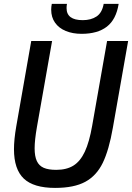

<svg xmlns="http://www.w3.org/2000/svg" viewBox="-20 -932 662 962"><path d="M50 -184.5Q50 -233 61.5 -299L136.5 -726.5H241L165 -295.5Q153.5 -229.5 153.5 -189Q153.5 -149 164.5 -125.2Q175.5 -101.5 199 -91.2Q222.5 -81 261.5 -81Q314 -81 348.2 -102.5Q382.5 -124 405 -172Q427.5 -220 442 -303L516.5 -726.5H622L545.5 -292Q526 -180 494.8 -115.8Q463.5 -51.5 407.2 -21Q351 9.5 256 9.5Q148.5 9.5 99.2 -37.2Q50 -84 50 -184.5ZM236.5 -883.5Q236.5 -897.5 239.5 -912.5H315.5Q313.5 -902.5 313.5 -891.5Q313.5 -831 394.5 -831Q436 -831 463.8 -849.5Q491.5 -868 499.5 -912.5H574.5Q562 -834.5 515.5 -798.5Q469 -762.5 389 -762.5Q344 -762.5 309.5 -776.8Q275 -791 255.8 -818.2Q236.5 -845.5 236.5 -883.5Z"/></svg>

Font: JuliaMono MediumItalic
Style: Regular
Weight: 500
Italic angle: -9°
Monospace: yes
Designer: cormullion
Foundry: corm
Version: Version 0.049; ttfautohint (v1.8.4)